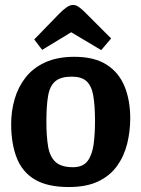

<svg xmlns="http://www.w3.org/2000/svg" viewBox="-20 -740 570 774"><path d="M257 14Q172 14 121 -16Q70 -46 47.5 -103.5Q25 -161 25 -240Q25 -292 39 -340.5Q53 -389 83 -427.5Q113 -466 162 -488.5Q211 -511 280 -511Q360 -511 409.5 -479.5Q459 -448 482 -392Q505 -336 505 -263Q505 -210 492.5 -160Q480 -110 451.5 -70.5Q423 -31 375.5 -8.5Q328 14 257 14ZM274 -66Q315 -66 333.5 -91.5Q352 -117 357.5 -159Q363 -201 363 -250Q363 -315 356 -354.5Q349 -394 329 -412.5Q309 -431 269 -431Q225 -431 203 -412.5Q181 -394 174 -354Q167 -314 167 -250Q167 -190 174 -149Q181 -108 204 -87Q227 -66 274 -66ZM388 -538 267 -610 150 -539 118 -581 219 -685Q233 -699 247 -709.5Q261 -720 275 -720Q286 -720 297.5 -712Q309 -704 320 -693L428 -585Z"/></svg>

Font: Faustina
Style: Bold
Weight: 700
Designer: Alfonso Garcia
Foundry: http://www.omnibus-type.com
Version: Version 1.200